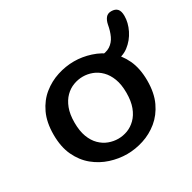

<svg xmlns="http://www.w3.org/2000/svg" viewBox="-140 -743 895 894"><g transform="rotate(-30 308.0 -296.0)"><path d="M298.5 10.5Q253.5 10.5 209 -3.8Q164.5 -18 127.5 -48.2Q90.5 -78.5 68.2 -125.8Q46 -173 46 -239Q46 -305 68.2 -352.2Q90.5 -399.5 127.5 -429.2Q164.5 -459 209 -473.2Q253.5 -487.5 298.5 -487.5Q342.5 -487.5 387 -473.2Q431.5 -459 468.5 -429.2Q505.5 -399.5 527.8 -352.2Q550 -305 550 -239Q550 -173 527.8 -125.8Q505.5 -78.5 468.5 -48.2Q431.5 -18 387 -3.8Q342.5 10.5 298.5 10.5ZM298.5 -72Q324 -72 348.5 -81.2Q373 -90.5 393.2 -110.5Q413.5 -130.5 425.5 -162.2Q437.5 -194 437.5 -239Q437.5 -283.5 425.5 -315Q413.5 -346.5 393.2 -366.8Q373 -387 348.5 -396.2Q324 -405.5 298.5 -405.5Q273 -405.5 248 -396.2Q223 -387 202.8 -366.8Q182.5 -346.5 170.5 -315Q158.5 -283.5 158.5 -239Q158.5 -194 170.5 -162.2Q182.5 -130.5 202.8 -110.5Q223 -90.5 248 -81.2Q273 -72 298.5 -72ZM462 -392Q441 -392 428.5 -396Q416 -400 412 -402.5Q404.5 -407 400 -413.8Q395.5 -420.5 395.5 -431Q395.5 -439 400.2 -443Q405 -447 412 -447Q449.5 -447 471.2 -461.2Q493 -475.5 504.5 -500.2Q516 -525 521.5 -556.5Q525.5 -577 535.8 -590Q546 -603 565.5 -603Q587 -603 597.8 -591.2Q608.5 -579.5 608.5 -553.5Q608.5 -517 590 -479.5Q571.5 -442 538.8 -417Q506 -392 462 -392Z"/></g></svg>

Font: Sono Medium
Style: Regular
Weight: 500
Designer: Tyler Finck
Foundry: Tyler Finck
Version: Version 2.112